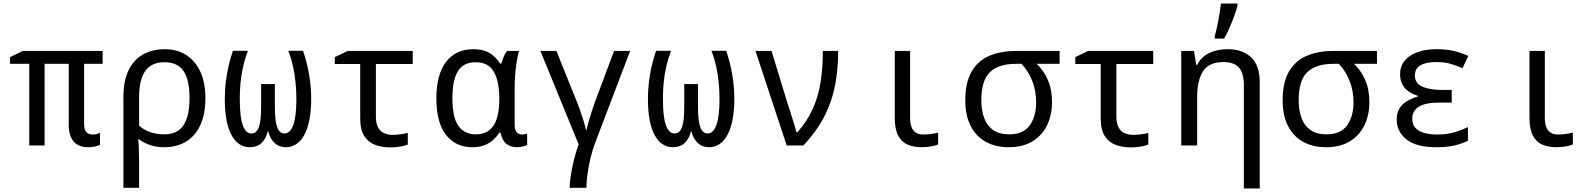

<svg xmlns="http://www.w3.org/2000/svg" viewBox="-20 -825 9040 1089"><path d="M481 10Q426 10 398 -22Q370 -54 370 -118V-463H233V0H146V-463H37V-501L109 -536H562V-463H457V-124Q457 -89 470 -75.5Q483 -62 503 -62Q517 -62 528.5 -65Q540 -68 547 -72V-3Q539 1 521.5 5.5Q504 10 481 10Z M680 -275Q680 -366 709 -426Q738 -486 791 -516Q844 -546 916 -546Q983 -546 1034.5 -514Q1086 -482 1115.5 -420Q1145 -358 1145 -268Q1145 -178 1116.5 -116Q1088 -54 1035.5 -22Q983 10 911 10Q871 10 834 -1.5Q797 -13 769 -35H764Q766 -19 767.5 17Q769 53 769 98V240H680ZM910 -63Q987 -63 1021 -115Q1055 -167 1055 -268Q1055 -371 1021.5 -421.5Q988 -472 912 -472Q839 -472 804 -422.5Q769 -373 769 -274V-112Q797 -87 833.5 -75Q870 -63 910 -63Z M1397 10Q1330 10 1292.5 -60Q1255 -130 1255 -263Q1255 -310 1260 -354.5Q1265 -399 1275 -444.5Q1285 -490 1301 -537H1386Q1368 -488 1358 -442.5Q1348 -397 1344 -353.5Q1340 -310 1340 -266Q1340 -161 1357 -114.5Q1374 -68 1406 -68Q1435 -68 1448 -103.5Q1461 -139 1461 -215V-348H1539V-215Q1539 -140 1552 -104Q1565 -68 1593 -68Q1626 -68 1643.5 -116Q1661 -164 1661 -262Q1661 -308 1656.5 -355Q1652 -402 1642 -448Q1632 -494 1615 -537H1699Q1722 -468 1733.5 -400.5Q1745 -333 1745 -264Q1745 -197 1735 -146Q1725 -95 1706 -60Q1687 -25 1660.5 -7.5Q1634 10 1601 10Q1563 10 1537.5 -14Q1512 -38 1501 -81H1499Q1489 -38 1463.5 -14Q1438 10 1397 10Z M2195 11Q2149 11 2110 -2.5Q2071 -16 2047 -52Q2023 -88 2023 -155V-462H1879V-501L1952 -536H2321V-462H2112V-164Q2112 -126 2124 -103Q2136 -80 2158 -70Q2180 -60 2208 -60Q2230 -60 2253.5 -63.5Q2277 -67 2293 -71V-5Q2279 1 2251.5 6Q2224 11 2195 11Z M2658 10Q2565 10 2510 -59.5Q2455 -129 2455 -267Q2455 -402 2510 -474Q2565 -546 2665 -546Q2718 -546 2754.5 -525.5Q2791 -505 2817 -464H2823Q2828 -481 2836 -501Q2844 -521 2855 -536H2924Q2917 -514 2911 -478Q2905 -442 2902 -402Q2899 -362 2899 -326V-118Q2899 -87 2911 -74.5Q2923 -62 2940 -62Q2948 -62 2957 -64Q2966 -66 2970 -67V-3Q2963 1 2947 5.5Q2931 10 2911 10Q2880 10 2855 -7Q2830 -24 2819 -72H2812Q2799 -52 2779 -33Q2759 -14 2729.5 -2Q2700 10 2658 10ZM2678 -63Q2724 -63 2753.5 -85Q2783 -107 2797.5 -151.5Q2812 -196 2812 -261V-267Q2812 -362 2781.5 -417Q2751 -472 2677 -472Q2608 -472 2577 -421Q2546 -370 2546 -269Q2546 -159 2580 -111Q2614 -63 2678 -63Z M3211 240Q3211 212 3217.5 170Q3224 128 3235.5 81.5Q3247 35 3262 -6L3045 -536H3136L3249 -255Q3260 -229 3271 -197Q3282 -165 3291 -136Q3300 -107 3303 -89H3307Q3310 -105 3318.5 -135Q3327 -165 3337.5 -197Q3348 -229 3356 -251L3463 -536H3554L3355 -13Q3340 27 3329 73Q3318 119 3312 162.5Q3306 206 3306 240Z M3797 10Q3730 10 3692.5 -60Q3655 -130 3655 -263Q3655 -310 3660 -354.5Q3665 -399 3675 -444.5Q3685 -490 3701 -537H3786Q3768 -488 3758 -442.5Q3748 -397 3744 -353.5Q3740 -310 3740 -266Q3740 -161 3757 -114.5Q3774 -68 3806 -68Q3835 -68 3848 -103.5Q3861 -139 3861 -215V-348H3939V-215Q3939 -140 3952 -104Q3965 -68 3993 -68Q4026 -68 4043.5 -116Q4061 -164 4061 -262Q4061 -308 4056.5 -355Q4052 -402 4042 -448Q4032 -494 4015 -537H4099Q4122 -468 4133.5 -400.5Q4145 -333 4145 -264Q4145 -197 4135 -146Q4125 -95 4106 -60Q4087 -25 4060.5 -7.5Q4034 10 4001 10Q3963 10 3937.5 -14Q3912 -38 3901 -81H3899Q3889 -38 3863.5 -14Q3838 10 3797 10Z M4442 0 4265 -536H4356L4444 -248Q4452 -224 4462.5 -190.5Q4473 -157 4483 -125.5Q4493 -94 4498 -74H4502Q4558 -137 4589.5 -206.5Q4621 -276 4634 -357.5Q4647 -439 4647 -536H4734Q4734 -431 4716.5 -340.5Q4699 -250 4656.5 -166.5Q4614 -83 4537 0Z M5207 10Q5163 10 5128.5 -4.5Q5094 -19 5074.5 -55.5Q5055 -92 5055 -157V-536H5142V-158Q5142 -126 5150 -104.5Q5158 -83 5175 -72.5Q5192 -62 5219 -62Q5241 -62 5264.5 -65.5Q5288 -69 5301 -73V-6Q5287 1 5260 5.5Q5233 10 5207 10Z M5701 10Q5627 10 5571.5 -20.5Q5516 -51 5485.5 -110.5Q5455 -170 5455 -256Q5455 -357 5490.5 -418.5Q5526 -480 5590.5 -508Q5655 -536 5743 -536H5990V-463H5860Q5899 -426 5923 -372Q5947 -318 5947 -246Q5947 -174 5919.5 -116Q5892 -58 5837 -24Q5782 10 5701 10ZM5703 -63Q5784 -63 5820.5 -114Q5857 -165 5857 -244Q5857 -309 5835.5 -364.5Q5814 -420 5774 -463H5743Q5644 -463 5595 -416Q5546 -369 5546 -256Q5546 -200 5562 -156Q5578 -112 5613 -87.5Q5648 -63 5703 -63Z M6395 11Q6349 11 6310 -2.5Q6271 -16 6247 -52Q6223 -88 6223 -155V-462H6079V-501L6152 -536H6521V-462H6312V-164Q6312 -126 6324 -103Q6336 -80 6358 -70Q6380 -60 6408 -60Q6430 -60 6453.5 -63.5Q6477 -67 6493 -71V-5Q6479 1 6451.5 6Q6424 11 6395 11Z M7035 244V-153H7125V244ZM6680 0V-536H6752L6765 -457H6770Q6786 -488 6811.5 -507.5Q6837 -527 6871 -536.5Q6905 -546 6945 -546Q7026 -546 7075.5 -500.5Q7125 -455 7125 -358V0H7035V-342Q7035 -410 7007.5 -441.5Q6980 -473 6919 -473Q6837 -473 6803.5 -421Q6770 -369 6770 -275V0ZM6870 -620Q6875 -638 6880.5 -661.5Q6886 -685 6890.5 -710.5Q6895 -736 6899 -760.5Q6903 -785 6905 -805H6999V-794Q6994 -772 6982 -738.5Q6970 -705 6954.5 -669.5Q6939 -634 6923 -606H6870Z M7501 10Q7427 10 7371.5 -20.5Q7316 -51 7285.5 -110.5Q7255 -170 7255 -256Q7255 -357 7290.5 -418.5Q7326 -480 7390.5 -508Q7455 -536 7543 -536H7790V-463H7660Q7699 -426 7723 -372Q7747 -318 7747 -246Q7747 -174 7719.5 -116Q7692 -58 7637 -24Q7582 10 7501 10ZM7503 -63Q7584 -63 7620.5 -114Q7657 -165 7657 -244Q7657 -309 7635.5 -364.5Q7614 -420 7574 -463H7543Q7444 -463 7395 -416Q7346 -369 7346 -256Q7346 -200 7362 -156Q7378 -112 7413 -87.5Q7448 -63 7503 -63Z M8127 10Q8012 10 7957 -34.5Q7902 -79 7902 -146Q7902 -186 7918.5 -211.5Q7935 -237 7962 -252.5Q7989 -268 8021 -277V-282Q7991 -291 7968.5 -307Q7946 -323 7933.5 -347.5Q7921 -372 7921 -404Q7921 -449 7947.5 -481Q7974 -513 8020.5 -529.5Q8067 -546 8127 -546Q8185 -546 8226.5 -536Q8268 -526 8308 -508L8275 -438Q8242 -453 8207.5 -463Q8173 -473 8126 -473Q8066 -473 8035.5 -454Q8005 -435 8005 -397Q8005 -353 8046.5 -334Q8088 -315 8158 -315H8214V-243H8141Q8065 -243 8027.5 -220Q7990 -197 7990 -151Q7990 -118 8009 -98.5Q8028 -79 8060 -70.5Q8092 -62 8132 -62Q8188 -62 8230.5 -75Q8273 -88 8306 -104V-27Q8275 -11 8232 -0.5Q8189 10 8127 10Z M8807 10Q8763 10 8728.5 -4.5Q8694 -19 8674.5 -55.5Q8655 -92 8655 -157V-536H8742V-158Q8742 -126 8750 -104.5Q8758 -83 8775 -72.5Q8792 -62 8819 -62Q8841 -62 8864.5 -65.5Q8888 -69 8901 -73V-6Q8887 1 8860 5.5Q8833 10 8807 10Z"/></svg>

Font: Noto Sans Mono
Style: Regular
Weight: 400
Designer: Monotype Design Team
Foundry: Monotype Imaging Inc.
Version: Version 2.014